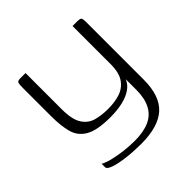

<svg xmlns="http://www.w3.org/2000/svg" viewBox="-141 -515 742 742"><g transform="rotate(-45 229.5 -144.0)"><path d="M223 111Q182 111 144.5 106.5Q107 102 83.5 94Q60 86 60 76V57Q76 66 101.5 72Q127 78 156 81.5Q185 85 213 85Q261 85 293 71Q325 57 341 26.5Q357 -4 357 -50V-108Q349 -88 329 -74Q309 -60 279 -53Q249 -46 211 -46Q139 -46 105 -66Q71 -86 61.5 -123Q52 -160 52 -209V-364Q52 -379 53 -386.5Q54 -394 58 -396.5Q62 -399 72 -399H100Q100 -373 100 -348.5Q100 -324 100 -300Q100 -276 100 -251.5Q100 -227 100 -201Q100 -144 118 -117Q136 -90 165.5 -82.5Q195 -75 229 -75Q263 -75 292 -84Q321 -93 339 -118Q357 -143 357 -192V-399H383Q396 -399 400.5 -395.5Q405 -392 405 -373V-58Q405 31 360.5 71Q316 111 223 111Z"/></g></svg>

Font: Genos Light
Style: Regular
Weight: 300
Designer: Robert E. Leuschke
Foundry: Robert E. Leuschke
Version: Version 1.010